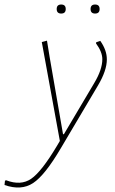

<svg xmlns="http://www.w3.org/2000/svg" viewBox="-111 -636 510 850"><path d="M140 -596Q140 -616 160 -616Q180 -616 180 -596Q180 -576 160 -576Q140 -576 140 -596ZM290 -596Q290 -616 310 -616Q330 -616 330 -596Q330 -576 310 -576Q290 -576 290 -596ZM97 -456 109 -382 168 -42H172L306 -268Q342 -328 342 -374Q342 -406 314 -444L315 -449L333 -455Q362 -414 362 -373Q362 -324 323 -258L159 19Q88 140 35.5 174.5Q-17 209 -91 183L-89 164L-84 162Q-19 187 27 155.5Q73 124 141 10L154 -12L74 -450Z"/></svg>

Font: Alegreya Sans SC Thin
Style: Italic
Weight: 100
Italic angle: -7°
Designer: Juan Pablo del Peral
Foundry: Huerta Tipografica
Version: Version 2.007